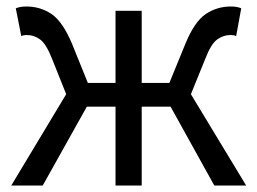

<svg xmlns="http://www.w3.org/2000/svg" viewBox="-20 -577 800 597"><path d="M14.9 0 185.8 -284.1 142.1 -393.5Q123.5 -441 104.5 -454.5Q85.4 -468.1 63.8 -468.1Q58.4 -468.1 54.8 -467.5Q51.1 -466.9 46.1 -464.9L29.1 -551.2Q43 -556.8 61.8 -556.8Q105.5 -556.8 140.3 -533.3Q175 -509.8 204 -440.8L253.2 -319.1H339.2V-543.4H420.6V-319.1H506.6L556.4 -440.8Q584.8 -509.8 619.6 -533.3Q654.5 -556.8 698 -556.8Q717.4 -556.8 730.1 -551.2L714.3 -464.9Q709.3 -466.9 705.6 -467.5Q702 -468.1 696 -468.1Q675 -468.1 655.6 -454.5Q636.3 -441 618 -393.5L573.6 -284.1L745.5 0H646.4L510.4 -245.3H420.6V0H339.2V-245.3H250L112.8 0Z"/></svg>

Font: Noto Sans SC Thin
Style: Regular
Weight: 100
Designer: Ryoko NISHIZUKA 西塚涼子 (kana, bopomofo & ideographs); Paul D. Hunt (Latin, Greek & Cyrillic); Sandoll Communications 산돌커뮤니
Foundry: Adobe
Version: Version 2.004-H2;hotconv 1.0.118;makeotfexe 2.5.65603